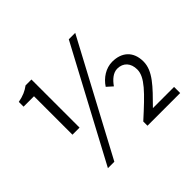

<svg xmlns="http://www.w3.org/2000/svg" viewBox="-165 -979 1225 1225"><g transform="rotate(-45 447.5 -366.0)"><path d="M167 -298H231V-732H178C148 -710 120 -697 73 -688V-645H167ZM176 13H234L639 -745H581ZM546 0H841V-55H650C748 -154 818 -223 818 -308C818 -400 760 -448 676 -448C618 -448 565 -413 533 -364L572 -329C597 -365 630 -394 667 -394C721 -394 754 -357 754 -300C754 -231 684 -163 546 -38Z"/></g></svg>

Font: Noto Sans CJK HK DemiLight
Style: Regular
Weight: 350
Designer: Ryoko NISHIZUKA 西塚涼子 (kana, bopomofo & ideographs); Paul D. Hunt (Latin, Greek & Cyrillic); Sandoll Communications 산돌커뮤니
Foundry: Adobe
Version: Version 2.004;hotconv 1.0.118;makeotfexe 2.5.65603